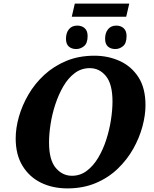

<svg xmlns="http://www.w3.org/2000/svg" viewBox="-20 -1034 852 1065"><path d="M378 -941 395 -1014H697L680 -941ZM403 -762Q377 -762 361.5 -776Q346 -790 346 -819Q346 -852 362.5 -872Q379 -892 408 -892Q434 -892 450 -877.5Q466 -863 466 -834Q466 -794 446 -778Q426 -762 403 -762ZM620 -762Q594 -762 578.5 -776Q563 -790 563 -819Q563 -852 579.5 -872Q596 -892 625 -892Q650 -892 666 -877.5Q682 -863 682 -834Q682 -794 662.5 -778Q643 -762 620 -762ZM354 11Q272 11 207.5 -20.5Q143 -52 105 -114Q67 -176 67 -266Q67 -324 85 -387Q103 -450 138 -510Q173 -570 225.5 -618.5Q278 -667 347.5 -696Q417 -725 504 -725Q579 -725 643.5 -696Q708 -667 747.5 -606.5Q787 -546 787 -450Q787 -395 770 -332Q753 -269 719 -208.5Q685 -148 633 -98Q581 -48 511 -18.5Q441 11 354 11ZM379 -59Q425 -59 461.5 -86.5Q498 -114 525 -159.5Q552 -205 569.5 -259.5Q587 -314 595.5 -369.5Q604 -425 604 -471Q604 -567 568 -611.5Q532 -656 478 -656Q431 -656 394.5 -628.5Q358 -601 331.5 -555.5Q305 -510 287 -455.5Q269 -401 260.5 -345.5Q252 -290 252 -244Q252 -147 289 -103Q326 -59 379 -59Z"/></svg>

Font: Noto Serif ExtraBold
Style: Italic
Weight: 800
Italic angle: -12°
Designer: Monotype Design Team
Foundry: Monotype Imaging Inc.
Version: Version 2.013